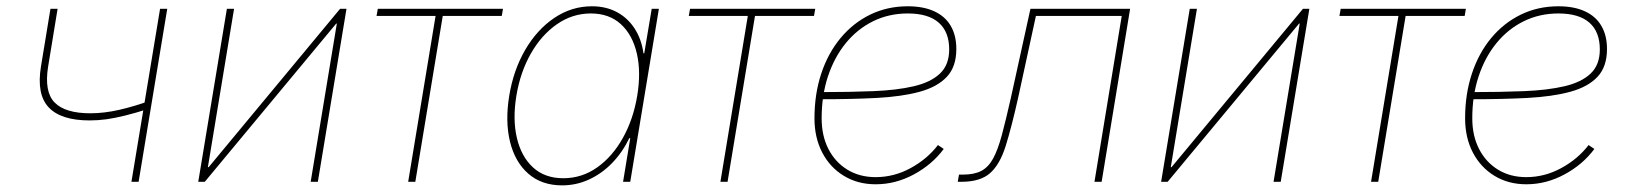

<svg xmlns="http://www.w3.org/2000/svg" viewBox="-20 -570 5103 602"><path d="M261.2 -192.4Q171.4 -192.4 132.8 -233.2Q94.2 -273.9 108.4 -361.3L138.2 -542.5H160.6L130.9 -361.3Q118.2 -282.7 151.1 -248.8Q184.1 -214.8 263.2 -214.8Q306.6 -214.8 353.8 -225.6Q400.9 -236.3 452.1 -254.9L447.8 -229.5Q405.3 -215.8 372.8 -207.8Q340.3 -199.7 313.7 -196Q287.1 -192.4 261.2 -192.4ZM392.1 0 481.9 -542.5H504.4L414.6 0Z M976.6 0H954.1L1036.1 -496.1H1034.2L622.1 0H601.6L691.4 -542.5H713.9L631.8 -45.9H634.3L1046.4 -542.5H1066.4Z M1259.8 0 1345.7 -520H1160.6L1164.6 -542.5H1557.1L1553.2 -520H1368.2L1282.2 0Z M1742.7 11.2Q1678.2 11.2 1636.5 -25.4Q1594.7 -62 1579.1 -125.7Q1563.5 -189.5 1576.7 -270Q1589.8 -350.1 1626.7 -413.6Q1663.6 -477.1 1717.8 -513.7Q1772 -550.3 1835.9 -550.3Q1879.9 -550.3 1913.8 -532.2Q1947.8 -514.2 1969.5 -481Q1991.2 -447.8 1997.6 -402.8H2000L2023.4 -542.5H2045.9L1956.1 0H1933.6L1956.1 -136.7H1953.1Q1931.6 -92.3 1899.2 -58.8Q1866.7 -25.4 1826.7 -7.1Q1786.6 11.2 1742.7 11.2ZM1746.1 -11.2Q1804.7 -11.2 1852.5 -45.2Q1900.4 -79.1 1933.1 -137.7Q1965.8 -196.3 1978 -270Q1990.2 -343.8 1976.8 -402.1Q1963.4 -460.4 1926.8 -494.1Q1890.1 -527.8 1832.5 -527.8Q1774.9 -527.8 1726.3 -494.1Q1677.7 -460.4 1644.5 -402.1Q1611.3 -343.8 1599.1 -270Q1586.9 -196.3 1600.6 -137.7Q1614.3 -79.1 1651.1 -45.2Q1688 -11.2 1746.1 -11.2Z M2238.8 0 2324.7 -520H2139.6L2143.6 -542.5H2536.1L2532.2 -520H2347.2L2261.2 0Z M2725.6 7.8Q2669.4 7.8 2626 -18.6Q2582.5 -44.9 2558.1 -91.6Q2533.7 -138.2 2533.7 -199.2Q2533.7 -274.9 2554.9 -339.1Q2576.2 -403.3 2615.5 -450.7Q2654.8 -498 2708.5 -524.2Q2762.2 -550.3 2826.2 -550.3Q2875.5 -550.3 2909.7 -534.4Q2943.8 -518.6 2961.2 -488.5Q2978.5 -458.5 2978.5 -416.5Q2978.5 -360.8 2948.7 -329.1Q2918.9 -297.4 2863.3 -282.2Q2807.6 -267.1 2728.8 -262.9Q2649.9 -258.8 2552.7 -258.8V-281.2Q2643.6 -281.2 2717.8 -284.2Q2792 -287.1 2845.2 -299.6Q2898.4 -312 2927.2 -339.4Q2956.1 -366.7 2956.1 -415Q2956.1 -470.2 2923.3 -499Q2890.6 -527.8 2826.2 -527.8Q2767.1 -527.8 2717.5 -503.4Q2668 -479 2631.8 -434.6Q2595.7 -390.1 2575.9 -330.3Q2556.2 -270.5 2556.2 -199.2Q2556.2 -144 2577.6 -102.5Q2599.1 -61 2637.2 -37.8Q2675.3 -14.6 2725.6 -14.6Q2783.2 -14.6 2835.2 -43Q2887.2 -71.3 2920.9 -115.2L2939 -103Q2902.8 -54.2 2845.5 -23.2Q2788.1 7.8 2725.6 7.8Z M2982.9 0 2986.8 -22.5H2998.5Q3034.7 -22.5 3056.9 -34.2Q3079.1 -45.9 3094 -73.2Q3108.9 -100.6 3121.3 -147Q3133.8 -193.4 3149.4 -262.7L3210.9 -542.5H3523.4L3434.1 0H3411.6L3497.1 -520H3228L3171.9 -261.7Q3151.4 -170.4 3133.3 -112.5Q3115.2 -54.7 3084.5 -27.3Q3053.7 0 2994.6 0Z M3995.6 0H3973.1L4055.2 -496.1H4053.2L3641.1 0H3620.6L3710.4 -542.5H3732.9L3650.9 -45.9H3653.3L4065.4 -542.5H4085.4Z M4278.8 0 4364.7 -520H4179.7L4183.6 -542.5H4576.2L4572.3 -520H4387.2L4301.3 0Z M4765.6 7.8Q4709.5 7.8 4666 -18.6Q4622.6 -44.9 4598.1 -91.6Q4573.7 -138.2 4573.7 -199.2Q4573.7 -274.9 4595 -339.1Q4616.2 -403.3 4655.5 -450.7Q4694.8 -498 4748.5 -524.2Q4802.2 -550.3 4866.2 -550.3Q4915.5 -550.3 4949.7 -534.4Q4983.9 -518.6 5001.2 -488.5Q5018.6 -458.5 5018.6 -416.5Q5018.6 -360.8 4988.8 -329.1Q4959 -297.4 4903.3 -282.2Q4847.7 -267.1 4768.8 -262.9Q4689.9 -258.8 4592.8 -258.8V-281.2Q4683.6 -281.2 4757.8 -284.2Q4832 -287.1 4885.3 -299.6Q4938.5 -312 4967.3 -339.4Q4996.1 -366.7 4996.1 -415Q4996.1 -470.2 4963.4 -499Q4930.7 -527.8 4866.2 -527.8Q4807.1 -527.8 4757.6 -503.4Q4708 -479 4671.9 -434.6Q4635.7 -390.1 4616 -330.3Q4596.2 -270.5 4596.2 -199.2Q4596.2 -144 4617.7 -102.5Q4639.2 -61 4677.2 -37.8Q4715.3 -14.6 4765.6 -14.6Q4823.2 -14.6 4875.2 -43Q4927.2 -71.3 4960.9 -115.2L4979 -103Q4942.9 -54.2 4885.5 -23.2Q4828.1 7.8 4765.6 7.8Z"/></svg>

Font: Inter 16pt Thin
Style: Italic
Weight: 250
Italic angle: -9.3988°
Version: Version 4.001;git-66647c0bb